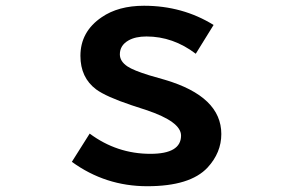

<svg xmlns="http://www.w3.org/2000/svg" viewBox="-20 -604 1040 668"><path d="M230 -41 292 -139.2Q386.7 -68.8 503.4 -68.8Q609.9 -68.8 609.9 -132.3Q609.9 -180.7 488.8 -221.2L438 -237.8Q349.1 -267.6 314.5 -293Q259.8 -334 259.8 -409.7Q259.8 -493.7 333.5 -543.9Q391.6 -584 481 -584Q615.2 -584 723.1 -517.1L661.1 -417Q582 -477.1 489.7 -477.1Q451.2 -477.1 427.2 -463.4Q397 -446.3 397 -415Q397 -390.6 423.3 -373Q444.3 -358.9 500 -341.8L554.2 -326.2Q750 -268.1 750 -137.7Q750 -72.8 702.1 -21Q641.6 43.9 492.2 43.9Q346.7 43.9 230 -41Z"/></svg>

Font: BIZ UDPGothic
Style: Bold
Weight: 700
Designer: TypeBank Co., Ltd.
Foundry: Morisawa Inc.
Version: Version 1.051